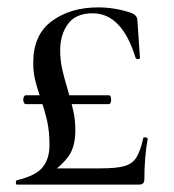

<svg xmlns="http://www.w3.org/2000/svg" viewBox="-20 -500 472 520"><path d="M368 -126Q368 -128 372 -128Q375 -128 377.5 -127Q380 -126 380 -124Q371 -74 371 -15Q371 -7 367.5 -3.5Q364 0 356 0H26Q23 0 23 -5.5Q23 -11 26 -12Q77 -24 95.5 -47Q114 -70 114 -107Q114 -145 107.5 -173Q101 -201 89 -237Q79 -266 74.5 -286Q70 -306 70 -330Q70 -406 120.5 -443Q171 -480 246 -480Q291 -480 336 -465Q351 -459 352 -446L359 -344Q359 -340 354 -340Q348 -340 347 -344Q310 -464 231 -464Q185 -464 164 -435Q143 -406 143 -364Q143 -337 148.5 -312.5Q154 -288 164 -255Q174 -221 179 -197.5Q184 -174 184 -148Q184 -103 166.5 -78Q149 -53 116 -30L99 -44H251Q295 -44 316.5 -50Q338 -56 349 -73Q360 -90 368 -126ZM281 -230Q281 -218 274 -218H50Q47 -218 45 -221.5Q43 -225 43 -230Q43 -235 45 -238.5Q47 -242 50 -242H274Q281 -242 281 -230Z"/></svg>

Font: Cormorant SC Medium
Style: Regular
Weight: 500
Designer: Christian Thalmann (Catharsis Fonts)
Foundry: Catharsis Fonts
Version: Version 4.000